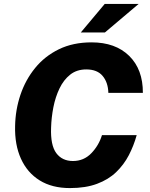

<svg xmlns="http://www.w3.org/2000/svg" viewBox="-20 -949 764 979"><path d="M336.5 10Q245.5 10 182.2 -29.2Q119 -68.5 86.8 -139.8Q54.5 -211 57 -306.5Q58.5 -389 84.2 -465.5Q110 -542 159 -602.2Q208 -662.5 280.2 -697.8Q352.5 -733 447 -733Q568.5 -733 638.8 -664Q709 -595 708.5 -475.5H532.5Q531 -529 503.2 -562Q475.5 -595 420 -595Q371.5 -595 338 -568.5Q304.5 -542 283.5 -498.2Q262.5 -454.5 252.2 -402.2Q242 -350 240.5 -298.5Q237 -208.5 267 -168.2Q297 -128 352 -128Q407 -128 445.2 -167.2Q483.5 -206.5 500 -260H677Q662 -206 636.8 -157.5Q611.5 -109 572.2 -71.2Q533 -33.5 475 -11.8Q417 10 336.5 10ZM514 -929H687L515 -783.5H392Z"/></svg>

Font: Public Sans ExtraBold
Style: Italic
Weight: 800
Italic angle: -8°
Designer: The Public Sans project authors (U.S. Web Design System). Libre Franklin designed by Pablo Impallari and Rodrigo Fuenzal
Version: Version 1.007; ttfautohint (v1.8.1) -l 8 -r 50 -G 200 -x 14 